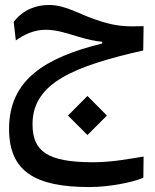

<svg xmlns="http://www.w3.org/2000/svg" viewBox="-20 -443 626 775"><path d="M340.8 312C423.3 312 514.6 293 558.6 274.4L559.6 189C504.9 197.3 435.1 211.9 355.5 211.9C168.5 211.9 111.3 166 111.3 58.1C111.3 -107.9 278.3 -175.8 558.1 -239.3L559.6 -337.4C489.3 -335 452.6 -336.9 391.1 -355.5C301.3 -382.3 250 -422.9 177.7 -422.9C127 -422.9 73.7 -404.8 35.2 -354.5L43.9 -279.8C78.1 -304.2 118.2 -322.8 164.1 -322.8C209 -322.8 246.1 -309.6 297.4 -294.4C333.5 -283.7 363.8 -276.9 392.6 -274.4V-267.6C161.1 -210 16.6 -121.1 16.6 77.6C16.6 248.5 121.1 312 340.8 312ZM333 102.1 411.6 23.4 333 -55.7 254.4 23.4Z"/></svg>

Font: CaskaydiaCove Nerd Font
Style: Regular
Weight: 400
Designer: Aaron Bell
Foundry: Saja Typeworks
Version: Version 2111.1;Nerd Fonts 2.3.3